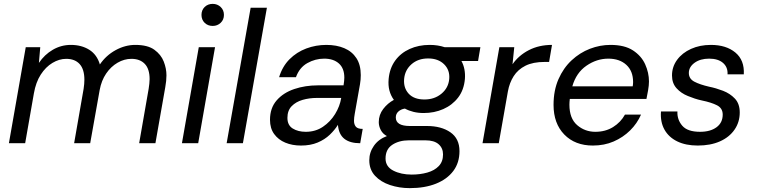

<svg xmlns="http://www.w3.org/2000/svg" viewBox="-20 -740 3909 992"><path d="M26 0 113 -496H188L181 -415Q210 -458 253 -483Q296 -508 346 -508Q401 -508 441 -483Q481 -458 496 -407Q528 -454 577.5 -481Q627 -508 679 -508Q743 -508 777.5 -483Q812 -458 826 -422Q840 -386 840 -351Q840 -323 834 -290L783 0H699L748 -281Q750 -295 751.5 -307.5Q753 -320 753 -331Q753 -384 728 -410Q703 -436 659 -436Q622 -436 587.5 -416Q553 -396 528.5 -360Q504 -324 495 -275L446 0H363L412 -281Q414 -294 415 -306Q416 -318 416 -328Q416 -382 391.5 -409Q367 -436 322 -436Q286 -436 251 -415Q216 -394 190.5 -354.5Q165 -315 155 -257L110 0Z M920 0 1007 -496H1091L1004 0ZM1079 -606Q1054 -606 1037.5 -622Q1021 -638 1021 -663Q1021 -688 1037.5 -704Q1054 -720 1079 -720Q1103 -720 1120 -704Q1137 -688 1137 -663Q1137 -638 1120 -622Q1103 -606 1079 -606Z M1151 0 1275 -700H1359L1235 0Z M1535 12Q1490 12 1454 -3Q1418 -18 1396.5 -47.5Q1375 -77 1375 -121Q1375 -182 1409.5 -221.5Q1444 -261 1500.5 -280Q1557 -299 1622 -299H1755Q1757 -312 1758 -321.5Q1759 -331 1759 -339Q1759 -387 1731 -412Q1703 -437 1655 -437Q1609 -437 1568 -414Q1527 -391 1509 -341H1422Q1439 -397 1476 -434Q1513 -471 1562.5 -489.5Q1612 -508 1666 -508Q1719 -508 1759 -491Q1799 -474 1821.5 -439.5Q1844 -405 1844 -352Q1844 -338 1843 -328.5Q1842 -319 1840 -305L1813 -153Q1811 -142 1810 -133Q1809 -124 1809 -116Q1809 -97 1818.5 -85.5Q1828 -74 1854 -74L1841 0Q1788 0 1759 -23Q1730 -46 1726 -95Q1710 -69 1684 -44Q1658 -19 1621 -3.5Q1584 12 1535 12ZM1560 -59Q1610 -59 1648.5 -85Q1687 -111 1711.5 -151Q1736 -191 1743 -234H1617Q1578 -234 1543.5 -224Q1509 -214 1487 -191.5Q1465 -169 1465 -131Q1465 -93 1492.5 -76Q1520 -59 1560 -59Z M2097 232Q2043 232 1995 216Q1947 200 1917.5 168Q1888 136 1888 88Q1888 47 1912 13Q1936 -21 1979 -37Q1958 -48 1947.5 -68Q1937 -88 1937 -109Q1937 -147 1960 -177Q1983 -207 2015 -224Q1999 -246 1992 -272.5Q1985 -299 1988 -332Q1993 -387 2021.5 -426.5Q2050 -466 2096.5 -487Q2143 -508 2200 -508Q2242 -508 2278 -496H2462L2450 -425H2364Q2375 -405 2379.5 -381.5Q2384 -358 2382 -332Q2377 -275 2347 -236Q2317 -197 2270.5 -176.5Q2224 -156 2169 -156Q2141 -156 2116.5 -162Q2092 -168 2072 -179Q2052 -176 2038.5 -164Q2025 -152 2025 -133Q2025 -89 2098 -89H2186Q2260 -89 2307 -56.5Q2354 -24 2354 41Q2354 101 2322 143.5Q2290 186 2232.5 209Q2175 232 2097 232ZM2107 162Q2151 162 2188 151.5Q2225 141 2247 118Q2269 95 2269 58Q2269 25 2246 5Q2223 -15 2178 -15H2093Q2042 -15 2007 8Q1972 31 1972 79Q1972 121 2012 141.5Q2052 162 2107 162ZM2173 -226Q2225 -226 2261 -256Q2297 -286 2301 -332Q2305 -378 2274.5 -408Q2244 -438 2192 -438Q2140 -438 2106 -408Q2072 -378 2068 -332Q2064 -286 2091.5 -256Q2119 -226 2173 -226Z M2473 0 2560 -496H2637L2628 -408Q2660 -454 2712.5 -481Q2765 -508 2832 -508L2817 -420H2794Q2734 -420 2695 -400.5Q2656 -381 2634 -346.5Q2612 -312 2604 -267L2557 0Z M3043 12Q2951 12 2895.5 -45Q2840 -102 2840 -198Q2840 -273 2865.5 -331Q2891 -389 2933.5 -428.5Q2976 -468 3028 -488Q3080 -508 3134 -508Q3207 -508 3250.5 -479.5Q3294 -451 3313.5 -407.5Q3333 -364 3333 -319Q3333 -299 3328.5 -273.5Q3324 -248 3320 -229H2924Q2923 -221 2922.5 -213.5Q2922 -206 2922 -199Q2922 -128 2962 -93.5Q3002 -59 3056 -59Q3108 -59 3147.5 -83.5Q3187 -108 3209 -148H3292Q3272 -102 3235.5 -66Q3199 -30 3150.5 -9Q3102 12 3043 12ZM2937 -294H3249Q3250 -300 3250.5 -305.5Q3251 -311 3251 -316Q3251 -373 3216 -405Q3181 -437 3123 -437Q3063 -437 3010 -400.5Q2957 -364 2937 -294Z M3585 12Q3523 12 3479 -9.5Q3435 -31 3413 -70.5Q3391 -110 3395 -164H3480Q3478 -122 3505 -90.5Q3532 -59 3597 -59Q3650 -59 3682 -82.5Q3714 -106 3714 -148Q3714 -181 3684.5 -196Q3655 -211 3606 -221Q3587 -225 3569 -231Q3551 -237 3534 -244Q3499 -258 3475.5 -284Q3452 -310 3452 -350Q3452 -395 3478.5 -431Q3505 -467 3550.5 -487.5Q3596 -508 3653 -508Q3732 -508 3779.5 -468.5Q3827 -429 3823 -356H3739Q3741 -393 3715.5 -415Q3690 -437 3644 -437Q3598 -437 3568.5 -415.5Q3539 -394 3539 -363Q3539 -333 3567.5 -318Q3596 -303 3644 -292Q3679 -285 3715.5 -271Q3752 -257 3777 -230.5Q3802 -204 3802 -159Q3802 -109 3775 -70Q3748 -31 3699.5 -9.5Q3651 12 3585 12Z"/></svg>

Font: Rethink Sans
Style: Italic
Weight: 400
Italic angle: -10°
Designer: The Rethink Sans project authors (Hans Thiessen). DM Sans designed by Colophon Foundry.
Foundry: Rethink Communications LLC
Version: Version 1.001